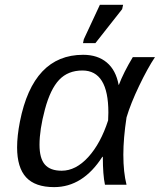

<svg xmlns="http://www.w3.org/2000/svg" viewBox="-20 -765 662 795"><path d="M403.8 -115.7Q323.2 9.8 204.1 9.8Q125.5 9.8 88.1 -30.8Q50.8 -71.3 50.8 -154.8Q50.8 -201.7 62.5 -261.7Q117.2 -538.1 324.2 -538.1Q384.3 -538.1 422.1 -506.3Q460 -474.6 471.2 -413.6H472.2Q491.7 -464.8 529.8 -528.3H621.6Q591.3 -482.9 556.2 -409.7Q521 -336.4 503.9 -278.8Q490.7 -192.4 490.7 -124.5Q490.7 -51.8 503.9 0H414.6Q405.8 -41 405.8 -115.7ZM143.6 -165.5Q143.6 -109.4 165.8 -83.7Q188 -58.1 235.4 -58.1Q293.9 -58.1 345.5 -114.7Q397 -171.4 427.7 -266.6L428.7 -299.3Q428.7 -473.1 321.3 -473.1Q261.7 -473.1 225.1 -434.6Q188.5 -396 166 -312Q143.6 -228 143.6 -165.5ZM323.7 -586.4 327.1 -602.5 393.6 -745.1H489.7L485.8 -727.1L375 -586.4Z"/></svg>

Font: Cousine
Style: Italic
Weight: 400
Italic angle: -12°
Monospace: yes
Designer: Steve Matteson
Foundry: Monotype Imaging Inc.
Version: Version 1.21